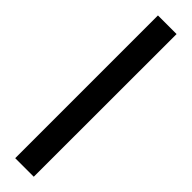

<svg xmlns="http://www.w3.org/2000/svg" viewBox="-337 -786 933 933"><g transform="rotate(45 129.0 -319.5)"><path d="M65.4 171.4V-809.6H193.4L192.9 171.4Z"/></g></svg>

Font: Oswald
Style: DemiBold
Weight: 600
Designer: Vernon Adams
Foundry: Vernon Adams
Version: 3.0; ttfautohint (v0.95) -l 8 -r 50 -G 200 -x 0 -w "G" -W -c